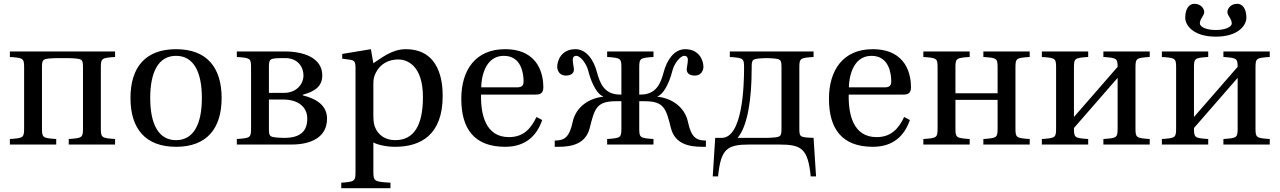

<svg xmlns="http://www.w3.org/2000/svg" viewBox="-20 -761 6738 1011"><path d="M32 0H276V-29C204 -34 201 -36 201 -87V-400C201 -451 201 -452 276 -455H342C417 -452 417 -451 417 -400V-87C417 -36 414 -34 342 -29V0H586V-29C514 -34 511 -36 511 -87V-403C511 -454 514 -456 586 -461V-490H32V-461C104 -456 107 -454 107 -403V-87C107 -36 104 -34 32 -29Z M667 -245C667 -83 746 12 907 12C1068 12 1147 -83 1147 -245C1147 -407 1068 -502 907 -502C746 -502 667 -407 667 -245ZM771 -245C771 -383 815 -467 907 -467C999 -467 1043 -383 1043 -245C1043 -107 999 -23 907 -23C815 -23 771 -107 771 -245Z M1227 0H1516C1613 0 1702 -35 1702 -136C1702 -204 1650 -240 1574 -259V-262C1635 -279 1677 -304 1677 -364C1677 -458 1576 -490 1481 -490H1227V-461C1299 -456 1302 -454 1302 -403V-87C1302 -36 1299 -34 1227 -29ZM1396 -90V-237H1470C1549 -237 1598 -199 1598 -136C1598 -72 1563 -35 1478 -35H1471C1396 -38 1396 -39 1396 -90ZM1396 -272V-400C1396 -451 1396 -455 1471 -455H1483C1548 -455 1578 -408 1578 -364C1578 -318 1541 -272 1476 -272Z M1777 201V230H2036V201C1952 196 1946 194 1946 143V-11C1967 1 2014 12 2060 12C2195 12 2311 -50 2311 -256C2311 -327 2298 -502 2116 -502C2043 -502 1985 -453 1946 -428L1933 -502L1782 -477V-452L1820 -447C1846 -443 1852 -438 1852 -402V143C1852 194 1847 196 1777 201ZM1946 -157V-321C1946 -346 1950 -360 1959 -378C1982 -424 2025 -448 2078 -448C2118 -448 2207 -422 2207 -250C2207 -103 2161 -23 2061 -23C2009 -23 1969 -50 1953 -96C1947 -114 1946 -134 1946 -157Z M2409 -241C2409 -83 2477 12 2640 12C2751 12 2808 -50 2835 -129L2805 -145C2777 -87 2739 -39 2660 -39C2536 -39 2511 -159 2513 -263H2801C2822 -263 2841 -268 2841 -301C2841 -360 2822 -502 2639 -502C2483 -502 2409 -391 2409 -241ZM2514 -301C2514 -342 2529 -467 2633 -467C2726 -467 2737 -372 2737 -333C2737 -314 2731 -301 2703 -301Z M2901 12H2921C2992 12 3064 -4 3085 -86C3111 -190 3121 -228 3224 -228H3252V-87C3252 -36 3249 -34 3177 -29V0H3421V-29C3349 -34 3346 -36 3346 -87V-228H3374C3477 -228 3487 -190 3513 -86C3534 -4 3606 12 3677 12H3697V-21C3647 -21 3620 -36 3602 -121C3588 -185 3533 -241 3442 -252V-254C3467 -260 3501 -310 3521 -390C3530 -426 3562 -467 3583 -467C3598 -467 3602 -457 3602 -447C3602 -427 3596 -407 3596 -395C3596 -374 3613 -363 3639 -363C3674 -363 3684 -393 3684 -409C3684 -441 3663 -502 3588 -502C3528 -502 3491 -442 3475 -382C3459 -322 3436 -263 3353 -263H3346V-403C3346 -454 3349 -456 3421 -461V-490H3177V-461C3249 -456 3252 -454 3252 -403V-263H3245C3162 -263 3139 -322 3123 -382C3107 -442 3070 -502 3010 -502C2935 -502 2914 -441 2914 -409C2914 -393 2924 -363 2959 -363C2985 -363 3002 -374 3002 -395C3002 -407 2996 -427 2996 -447C2996 -457 3000 -467 3015 -467C3036 -467 3068 -426 3077 -390C3097 -310 3131 -260 3156 -254V-252C3065 -241 3010 -185 2996 -121C2978 -36 2951 -21 2901 -21Z M3733 168H3761C3776 22 3808 0 3928 0H4082C4202 0 4234 22 4249 168H4277L4264 -35C4189 -38 4189 -39 4189 -90V-403C4189 -454 4192 -456 4264 -461V-490H3823V-461C3895 -456 3898 -454 3898 -403C3898 -308 3890 -35 3780 -35H3746ZM3864 -35C3917 -98 3938 -239 3938 -400C3938 -451 3938 -452 4013 -455H4020C4095 -452 4095 -451 4095 -400V-90C4095 -39 4095 -38 4020 -35Z M4345 -241C4345 -83 4413 12 4576 12C4687 12 4744 -50 4771 -129L4741 -145C4713 -87 4675 -39 4596 -39C4472 -39 4447 -159 4449 -263H4737C4758 -263 4777 -268 4777 -301C4777 -360 4758 -502 4575 -502C4419 -502 4345 -391 4345 -241ZM4450 -301C4450 -342 4465 -467 4569 -467C4662 -467 4673 -372 4673 -333C4673 -314 4667 -301 4639 -301Z M4842 0H5086V-29C5014 -34 5011 -36 5011 -87V-235H5233V-87C5233 -36 5230 -34 5158 -29V0H5402V-29C5330 -34 5327 -36 5327 -87V-403C5327 -454 5330 -456 5402 -461V-490H5158V-461C5230 -456 5233 -454 5233 -403V-270H5011V-403C5011 -454 5014 -456 5086 -461V-490H4842V-461C4914 -456 4917 -454 4917 -403V-87C4917 -36 4914 -34 4842 -29Z M5466 0H5710V-29C5638 -34 5635 -36 5635 -87L5865 -351V-87C5865 -36 5862 -34 5790 -29V0H6034V-29C5962 -34 5959 -36 5959 -87V-403C5959 -454 5962 -456 6034 -461V-490H5790V-461C5859 -456 5865 -454 5865 -409L5635 -145V-403C5635 -454 5638 -456 5710 -461V-490H5466V-461C5538 -456 5541 -454 5541 -403V-87C5541 -36 5538 -34 5466 -29Z M6221 -667C6221 -630 6261 -568 6382 -568C6503 -568 6543 -630 6543 -667C6543 -716 6522 -741 6495 -741C6459 -741 6443 -714 6443 -698C6443 -678 6466 -662 6466 -638C6466 -617 6427 -603 6382 -603C6337 -603 6298 -617 6298 -638C6298 -662 6321 -678 6321 -698C6321 -714 6305 -741 6269 -741C6242 -741 6221 -716 6221 -667ZM6098 0H6342V-29C6270 -34 6267 -36 6267 -87L6497 -351V-87C6497 -36 6494 -34 6422 -29V0H6666V-29C6594 -34 6591 -36 6591 -87V-403C6591 -454 6594 -456 6666 -461V-490H6422V-461C6491 -456 6497 -454 6497 -409L6267 -145V-403C6267 -454 6270 -456 6342 -461V-490H6098V-461C6170 -456 6173 -454 6173 -403V-87C6173 -36 6170 -34 6098 -29Z"/></svg>

Font: Lingua Franca
Style: Regular
Weight: 400
Version: Version 1.19